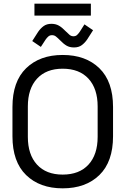

<svg xmlns="http://www.w3.org/2000/svg" viewBox="-20 -1014 685 1048"><path d="M48 -270V-430Q48 -569 122.5 -641.5Q197 -714 322 -714Q448 -714 522.5 -641.5Q597 -569 597 -430V-270Q597 -131 522.5 -58.5Q448 14 322 14Q197 14 122.5 -58.5Q48 -131 48 -270ZM513 -267V-433Q513 -530 463 -584.5Q413 -639 322 -639Q232 -639 182 -584.5Q132 -530 132 -433V-267Q132 -170 182 -115.5Q232 -61 322 -61Q413 -61 463 -115.5Q513 -170 513 -267ZM203 -758 156 -790 188 -840Q201 -859 218 -871.5Q235 -884 261 -884Q284 -884 301.5 -874Q319 -864 338 -844Q351 -831 360 -823.5Q369 -816 381 -816Q393 -816 400.5 -823Q408 -830 415 -840L441 -881L488 -849L456 -799Q444 -781 427 -768Q410 -755 384 -755Q360 -755 343 -765Q326 -775 307 -795Q294 -808 285 -815Q276 -822 264 -822Q252 -822 244 -815Q236 -808 229 -798ZM168 -929V-994H476V-929Z"/></svg>

Font: Space Grotesk Frontify
Style: Regular
Weight: 400
Designer: Florian Karsten
Version: Version 2.000